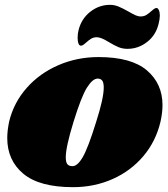

<svg xmlns="http://www.w3.org/2000/svg" viewBox="-20 -765 696 794"><path d="M652 -330Q652 -300 644 -263Q625 -181 573 -119.5Q521 -58 445.5 -24.5Q370 9 282 9Q143 9 76.5 -46.5Q10 -102 10 -194Q10 -225 18 -263Q37 -341 90.5 -401.5Q144 -462 221.5 -495.5Q299 -529 387 -529Q523 -529 587.5 -474Q652 -419 652 -330ZM284 -261Q252 -157 252 -115Q252 -93 259 -85.5Q266 -78 278 -78Q299 -76 321.5 -114Q344 -152 378 -262Q409 -359 409 -403Q409 -424 402.5 -432Q396 -440 384 -440Q363 -440 339.5 -402.5Q316 -365 284 -261ZM430 -591Q427 -593 416 -599Q405 -605 396 -608Q387 -611 380 -611Q367 -611 357 -605Q347 -599 335 -588Q333 -586 326.5 -581Q320 -576 315 -576Q308 -576 304.5 -585Q301 -594 301 -609Q301 -625 305 -641Q317 -688 353.5 -716.5Q390 -745 435 -745Q453 -745 470 -738Q487 -731 510 -718Q529 -707 540 -702Q551 -697 562 -697Q575 -697 585 -703Q595 -709 607 -720Q609 -722 615.5 -727Q622 -732 627 -732Q633 -732 637 -723Q641 -714 641 -701Q641 -687 636 -667Q625 -620 588.5 -591.5Q552 -563 507 -563Q487 -563 470 -570Q453 -577 430 -591Z"/></svg>

Font: Shrikhand
Style: Regular
Weight: 400
Italic angle: -14°
Designer: Jonny Pinhorn
Foundry: Jonny Pinhorn
Version: Version 1.001;PS 1.001;hotconv 1.0.88;makeotf.lib2.5.647800